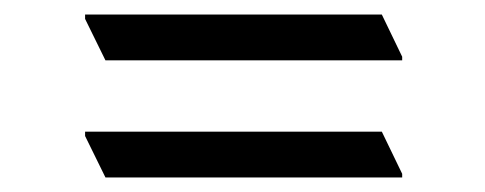

<svg xmlns="http://www.w3.org/2000/svg" viewBox="-20 -505 667 264"><path d="M533 -422H125L97 -479V-485H505L533 -427ZM533 -261H125L97 -318V-324H505L533 -266Z"/></svg>

Font: Halant
Style: Regular
Weight: 400
Designer: Hitesh Malaviya (Devanagari), Satya Rajpurohit (Latin)
Foundry: Indian Type Foundry
Version: Version 1.100;PS 1.0;hotconv 1.0.78;makeotf.lib2.5.61930; tt